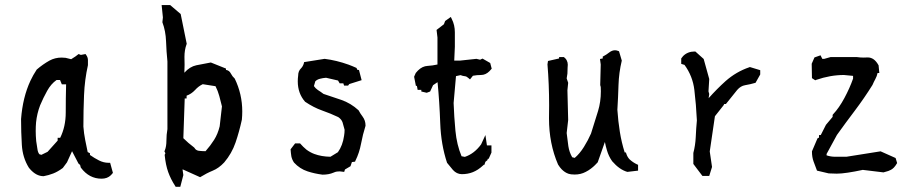

<svg xmlns="http://www.w3.org/2000/svg" viewBox="-20 -672 3563 743"><path d="M373 19.5Q325.2 19.5 293.5 -22.5L292.5 -23.9L290 -33.7L283.7 -39.1L258.8 -86.9L239.3 -43.9L223.1 -22Q204.1 -7.8 186 -0.7Q168 6.3 148.9 9.8H148.4Q120.6 9.8 96.7 -17.1Q93.3 -21.5 91.8 -22.9Q67.4 -62 64.5 -111.6Q61.5 -161.1 61.5 -210.9V-211.4Q67.9 -295.4 97.7 -359.4Q107.9 -381.3 122.1 -402.8Q146 -423.3 171.4 -437.5Q192.9 -449.2 218.3 -449.2Q225.6 -449.2 233.9 -448.2L255.4 -442.9L272 -453.6L284.2 -462.9L293 -459.5L311 -462.9L314 -458.5Q320.3 -449.7 320.3 -439V-419.9Q307.6 -363.3 305.2 -303.7Q302.7 -244.1 302.7 -182.1Q304.7 -155.3 309.8 -129.9Q314.9 -104.5 319.3 -83.5L328.1 -79.1V-72.3Q344.7 -60.5 362.8 -51.3Q380.9 -42 400.4 -42H406.2L417 -2.9Q411.6 2.9 409.2 5.9Q395.5 19.5 373 19.5ZM203.1 -127.9V-138.7H212.9Q234.4 -182.1 234.4 -236.6Q234.4 -291 235.8 -345.7H219.2L212.4 -362.3H198.7Q177.2 -347.2 162.4 -320.3Q147.5 -293.5 135.3 -264.6Q123 -232.4 119.6 -198.7Q118.2 -183.1 118.2 -165Q118.2 -147 120.1 -126Q123 -109.4 125 -94.2Q126.5 -82.5 132.3 -75.2L140.1 -72.8L164.1 -84.5Z M693.8 -451.7 694.3 -420.9Q694.3 -405.3 693.4 -390.6Q714.4 -414.1 739.7 -419.4Q765.1 -424.8 795.9 -430.2L854.5 -406.7V-401.4Q867.2 -399.9 873.5 -387.2Q879.4 -376 887.2 -369.1L888.2 -368.2Q917.5 -308.1 917.5 -240.7Q917.5 -225.1 916 -209Q905.8 -162.1 891.4 -120.1Q877 -78.1 847.7 -43.5Q826.7 -21 803.2 -11.5Q779.8 -2 754.4 13.7L687 -16.6L686.5 -15.1L689.5 5.4L677.7 50.8H671.9H659.7L657.7 47.4Q640.6 21 630.9 -6.1Q621.1 -33.2 617.2 -72.8L620.1 -79.1L616.2 -86.4L617.7 -89.8Q624 -105 624 -127.9Q624 -150.9 627.9 -172.4V-434.1Q624 -472.2 622.6 -512.2Q621.1 -552.2 608.4 -585.9L610.4 -604.5L605.5 -652.3H635.7H638.7L679.2 -617.7L702.6 -502.4L701.7 -500Q693.8 -478.5 693.8 -451.7ZM702.1 -301.8V-291H694.8L689.5 -137.2L709 -119.1L731.4 -101.1Q733.9 -97.2 736.3 -94.7Q741.7 -89.4 750 -88.4Q762.2 -86.9 775.4 -86.9Q794.4 -108.4 808.6 -130.9Q822.8 -153.3 830.1 -183.1L838.9 -260.3Q834 -280.8 828.6 -300.5Q823.2 -320.3 814 -338.4L764.6 -346.2Q748 -338.4 734.9 -323.7Q720.2 -308.1 702.1 -301.8Z M1137.7 -117.2H1141.1Q1147.9 -109.9 1153.3 -104.2Q1158.7 -98.6 1166 -92.8Q1180.7 -82 1196.3 -76.2Q1224.1 -65.9 1258.8 -65.4L1287.6 -83Q1306.2 -108.9 1311.5 -146.5Q1313.5 -158.2 1313.5 -169.9Q1309.6 -185.1 1305.7 -198.2Q1301.8 -210 1289.1 -218.8Q1259.3 -232.9 1226.6 -244.4Q1193.8 -255.9 1160.6 -278.3Q1132.3 -310.5 1132.3 -357.4Q1132.3 -368.2 1133.8 -379.4Q1133.8 -397 1145 -407.7Q1152.3 -415 1155.8 -426.8L1156.7 -431.6L1236.3 -444.3Q1282.2 -438.5 1328.6 -421.9Q1343.3 -416.5 1359.4 -409.2L1363.3 -401.4H1369.1L1379.4 -361.8L1331.5 -346.7L1327.1 -340.8H1311.5L1308.6 -349.6H1294.4L1288.1 -360.4L1241.7 -371.1Q1229 -370.1 1218.3 -367.2Q1207 -364.3 1200.2 -357.4L1194.8 -338.9Q1200.7 -330.1 1210 -323.7Q1221.7 -316.4 1231.9 -308.6Q1265.6 -297.4 1300.3 -285.6Q1337.4 -272.9 1367.7 -245.1Q1374 -232.9 1383.3 -220.7Q1394.5 -205.6 1394.5 -186.5V-185.1Q1383.8 -151.4 1377.2 -116Q1370.6 -80.6 1355.5 -50.3L1354 -46.4L1341.8 -44.9L1336.4 -28.8L1314.9 -16.1L1312 -6.8Q1299.8 -8.8 1294.9 -8.8Q1290 -8.8 1283.9 -8.1Q1277.8 -7.3 1270.5 -3.9Q1252.4 3.9 1228.5 3.9H1228Q1197.3 0 1170.4 -8.8Q1140.1 -18.6 1117.7 -43Q1109.9 -54.7 1107.4 -67.4Q1105.5 -79.1 1104.5 -94.2L1122.1 -117.2Z M1740.2 -546.9V-491.2L1737.8 -437.5H1760.3L1823.7 -444.3L1837.9 -440.9L1847.2 -445.3L1877 -428.2L1882.8 -406.2Q1877.4 -399.9 1874 -396.5Q1859.4 -381.8 1841.3 -381.8Q1825.7 -381.8 1810.1 -378.9L1798.8 -364.7L1792.5 -370.1Q1785.6 -376.5 1779.3 -377Q1770.5 -377.9 1762.2 -381.3L1744.6 -377.4L1735.4 -273.4Q1737.3 -220.2 1742.4 -166Q1747.6 -111.8 1766.1 -67.4L1778.8 -64.9Q1815.4 -77.1 1841.8 -113.3L1858.4 -149.4L1864.3 -109.4H1874H1881.8V-81.5L1871.1 -57.6H1867.7L1866.2 -52.2L1858.4 -45.9L1854.5 -34.2H1851.6V-33.7Q1839.4 -22.5 1829.6 -16.1Q1819.8 -9.8 1810.1 -5.9Q1790.5 2 1766.6 2Q1747.1 1.5 1732.9 -14.2Q1721.7 -27.3 1710 -42Q1686.5 -112.8 1683.6 -195.3Q1680.7 -277.8 1673.3 -353.5H1672.4L1655.8 -342.3L1644.5 -317.9L1631.3 -313L1610.4 -317.9V-324.2H1596.2L1593.3 -339.8H1589.4L1582.5 -375L1588.9 -389.6Q1593.3 -395 1597.2 -398.9Q1614.3 -416 1634.8 -417Q1653.3 -418 1672.9 -422.4V-526.9L1669.4 -556.2L1697.8 -578.1L1702.6 -590.8L1724.6 -606.4L1728.5 -598.1Q1740.2 -575.2 1740.2 -546.9Z M2104.5 -213.9 2105 -264.6Q2105 -345.2 2098.6 -422.9L2100.6 -436L2143.6 -445.8V-451.2H2162.1Q2165.5 -448.2 2168.2 -445.6Q2170.9 -442.9 2173.3 -438Q2177.2 -430.7 2177.2 -421.4Q2177.2 -419.4 2176.5 -410.6Q2175.8 -401.9 2175.8 -387.7V-387.2L2172.9 -368.7L2178.7 -351.6L2175.8 -322.8L2178.7 -207.5L2172.9 -157.2Q2175.8 -130.4 2179.4 -106.4Q2183.1 -82.5 2194.3 -63.5L2204.1 -61Q2223.6 -77.6 2239.7 -103.5Q2255.9 -129.4 2267.1 -155.3Q2280.8 -197.8 2294.4 -242.7Q2305.2 -278.3 2305.2 -318.8Q2305.2 -327.1 2304.7 -335.4L2302.7 -342.8L2304.7 -422.4L2301.8 -443.8L2312.5 -445.8V-453.1L2316.4 -455.1Q2326.7 -460.4 2337.6 -469Q2348.6 -477.5 2359.9 -477.5Q2365.7 -477.5 2371.6 -475.1L2375.5 -473.6L2386.2 -437.5Q2375 -390.6 2373.5 -343.3Q2372.1 -295.9 2369.1 -247.1Q2372.1 -202.6 2378.7 -161.6Q2385.3 -120.6 2397.5 -82H2402.3L2403.8 -76.7Q2408.2 -63.5 2416.5 -55.2Q2429.2 -43.5 2444.8 -36.1L2449.2 -34.2V-11.7L2407.7 -6.8Q2377 -15.6 2349.1 -47.9Q2335.4 -66.9 2328.6 -90.8Q2323.7 -106.9 2320.8 -122.6L2293 -43.9Q2288.6 -39.1 2282.2 -32.7Q2275.9 -26.4 2266.6 -19.3Q2257.3 -12.2 2246.6 -6.8Q2227.5 3.4 2204.1 3.4Q2188.5 3.4 2180.2 0.5Q2171.9 -2.4 2165.8 -6.6Q2159.7 -10.7 2153.3 -17.1Q2147 -23.4 2139.6 -35.2Q2104.5 -116.2 2104.5 -213.9Z M2663.1 -37.6V-80.1Q2670.9 -109.4 2672.4 -141.8Q2673.8 -174.3 2676.8 -206.1Q2673.8 -268.1 2667 -324.2Q2660.6 -377.4 2628.9 -420.9L2616.2 -424.8V-445.8Q2620.1 -451.7 2623.5 -455.1Q2641.1 -472.7 2668 -472.7H2670.9L2703.1 -443.8L2724.6 -366.2L2721.7 -318.4L2724.6 -308.1L2722.2 -292Q2754.4 -328.1 2788.1 -358.4Q2829.1 -394.5 2879.4 -411.6L2881.8 -412.6L2921.9 -400.4V-394.5V-385.7V-383.8L2903.8 -351.6Q2883.8 -345.7 2863.3 -342.3Q2846.2 -339.4 2833 -324.2L2789.1 -269.5H2782.7L2779.8 -264.2L2746.6 -222.2L2726.6 -85.9L2735.4 -25.9L2724.6 8.8H2718.8H2698.2Z M3321.8 -449.2 3337.9 -449.7Q3362.8 -449.7 3378.9 -420.9L3379.9 -419.4L3382.8 -389.6H3376Q3373.5 -377 3367.4 -366Q3361.3 -355 3356.4 -343.3Q3324.7 -292.5 3288.6 -244.6Q3252.4 -196.8 3218.8 -149.9L3178.7 -76.2V-70.8Q3194.8 -65.4 3211.9 -65.4H3255.4L3387.7 -86.4L3445.8 -60.5L3451.7 -41Q3444.8 -29.3 3439 -23.4Q3432.6 -17.1 3427.2 -14.6Q3421.9 -12.2 3417.5 -10.3Q3409.2 -7.3 3398.9 -4.9L3318.8 -14.6Q3287.1 -7.8 3261.2 -3.9Q3235.4 0 3218.3 0Q3201.2 0 3187 -1L3141.6 -11.7L3128.4 -46.9Q3122.1 -64 3122.1 -85V-86.4L3143.6 -136.7L3149.4 -139.6V-149.4H3156.2L3176.3 -189L3202.1 -219.7V-227.5L3204.1 -230Q3227.1 -254.4 3247.6 -292.5Q3268.1 -330.6 3281.2 -367.7V-378.4L3245.6 -381.8Q3193.4 -381.8 3138.2 -362.8L3134.8 -361.3L3122.1 -369.6L3121.1 -425.3L3131.8 -449.7L3155.3 -458L3162.1 -444.3H3169.9L3194.3 -451.2H3295.4Q3308.6 -449.2 3321.8 -449.2Z"/></svg>

Font: Bakudai
Style: Bold
Weight: 700
Version: Version 1.48